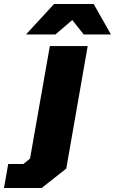

<svg xmlns="http://www.w3.org/2000/svg" viewBox="-79 -752 574 959"><path d="M51 -580 191 -732H389L475 -580H339L282 -652L198 -580ZM-59 187 -38 67H38L71 40L170 -522H359L252 90L129 187Z"/></svg>

Font: Tomorrow
Style: Bold Italic
Weight: 700
Italic angle: -10°
Designer: Tony de Marco, Monica Rizzolli
Foundry: Just in Type
Version: Version 2.002